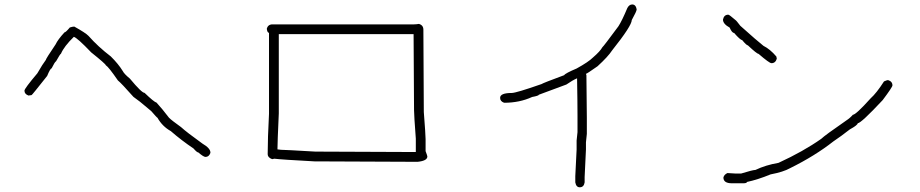

<svg xmlns="http://www.w3.org/2000/svg" viewBox="-20 -668 4040 843"><path d="M306.2 -551.3Q356.4 -523.4 368.7 -510.3Q411.1 -462.4 466.3 -420.4Q499.5 -387.7 519 -356Q524.9 -343.8 550.3 -322.8Q602.1 -260.3 614.7 -260.3Q656.2 -220.2 667.5 -217.3Q692.9 -189.5 722.2 -150.9Q733.4 -139.6 774.9 -109.9Q798.8 -87.9 868.7 -37.6Q903.8 -17.1 903.8 1.5V3.4Q897.5 21 882.3 21Q873.5 21 851.1 1.5Q844.7 1.5 829.6 -16.1Q776.4 -51.8 730 -92.3Q692.9 -112.8 671.4 -150.9Q668.9 -151.4 644 -180.2L608.9 -209.5Q602.1 -216.3 565.9 -242.7Q512.7 -302.7 497.6 -314.9Q456.5 -374.5 444.8 -381.3Q443.4 -387.7 380.4 -438Q319.8 -501.5 304.2 -506.3Q261.2 -464.4 247.6 -432.1Q244.6 -432.1 226.1 -398.9Q220.7 -396.5 206.5 -367.7Q200.7 -367.7 187 -334.5Q120.6 -250.5 118.7 -250.5L105 -248.5Q87.4 -254.9 87.4 -270Q87.4 -279.3 144 -346.2Q167.5 -387.2 181.2 -404.8Q181.2 -409.7 224.1 -473.1Q233.9 -494.1 263.2 -525.9Q268.6 -525.9 286.6 -547.4Q298.8 -551.3 306.2 -551.3Z M1819.3 -563Q1838.9 -557.6 1838.9 -537.6Q1838.9 -484.4 1840.8 -176.3Q1848.6 -75.2 1848.6 -57.1V-4.4Q1856.4 16.1 1856.4 19Q1856.4 38.1 1813.5 42.5Q1484.4 40.5 1360.4 40.5Q1214.4 32.7 1184.6 28.8L1174.8 30.8Q1155.3 23.4 1155.3 9.3Q1155.3 -59.6 1161.1 -168.5V-523.9Q1153.8 -523.9 1151.4 -541.5Q1156.2 -561 1176.8 -561H1797.9Q1806.2 -561 1819.3 -563ZM1204.1 -518.1V-170.4Q1198.2 -40 1198.2 -12.2Q1209 -10.3 1213.9 -10.3Q1230.5 -10.3 1364.3 -2.4Q1504.9 -2.4 1805.7 -0.5V-59.1Q1797.9 -163.6 1797.9 -184.1Q1795.9 -477.5 1795.9 -518.1Z M2755.9 -648.4Q2771.5 -648.4 2775.4 -627Q2775.4 -618.7 2753.9 -580.1Q2753.9 -555.2 2668 -447.3Q2649.9 -419.4 2603.5 -377Q2556.2 -343.8 2552.7 -343.8Q2552.7 -341.8 2554.7 -337.9Q2556.6 -215.8 2556.6 -150.4V-80.1Q2556.6 -76.2 2552.7 -43V-11.7Q2546.9 98.6 2546.9 109.4V132.8Q2543.5 154.3 2525.4 154.3Q2509.8 154.3 2505.9 132.8V105.5Q2511.7 -2 2511.7 -11.7V-50.8Q2511.7 -54.7 2515.6 -87.9V-158.2Q2515.6 -220.2 2513.7 -324.2Q2493.2 -315.4 2466.8 -296.9L2345.7 -252Q2345.7 -247.6 2316.4 -242.2Q2261.2 -216.8 2193.4 -216.8Q2175.8 -223.1 2175.8 -238.3Q2175.8 -259.8 2226.6 -259.8Q2246.1 -259.8 2357.4 -298.8Q2365.7 -304.2 2457 -337.9Q2461.9 -346.2 2511.7 -367.2Q2564 -396 2584 -416Q2615.2 -442.9 2625 -460.9Q2628.9 -462.9 2695.3 -552.7Q2710.9 -576.7 2734.4 -632.8Q2742.7 -648.4 2755.9 -648.4Z M3177.7 -603.5Q3182.1 -603.5 3209 -580.1Q3212.9 -578.1 3230.5 -554.7Q3305.2 -487.8 3332 -466.8Q3361.3 -452.1 3388.7 -419.9L3390.6 -410.2Q3384.8 -390.6 3367.2 -390.6Q3357.9 -390.6 3310.5 -431.6Q3303.2 -431.6 3263.7 -468.8Q3257.8 -468.8 3238.3 -492.2Q3230.5 -492.2 3203.1 -523.4Q3193.8 -523.4 3183.6 -546.9Q3154.3 -563 3154.3 -582Q3158.7 -603.5 3177.7 -603.5ZM3878.9 -316.4Q3898.4 -310.5 3898.4 -293Q3898.4 -285.6 3855.5 -228.5Q3760.7 -127 3746.1 -127Q3745.6 -118.7 3710.9 -99.6Q3674.3 -70.8 3638.7 -46.9Q3558.6 16.1 3449.2 70.3Q3419.9 86.9 3363.3 97.7Q3306.2 121.1 3259.8 130.9Q3258.8 136.7 3244.1 136.7H3193.4Q3156.2 136.7 3156.2 111.3Q3159.2 98.6 3173.8 91.8Q3196.8 93.8 3207 93.8H3234.4Q3285.2 78.1 3296.9 78.1Q3341.8 56.6 3398.4 46.9Q3506.8 -2.9 3585.9 -58.6Q3600.6 -73.2 3695.3 -138.7Q3712.4 -149.9 3724.6 -164.1Q3737.8 -164.1 3802.7 -236.3Q3828.1 -258.8 3861.3 -310.5Q3874.5 -316.4 3878.9 -316.4Z"/></svg>

Font: CEF Fonts CJK Mono
Style: Regular
Weight: 400
Designer: PartyBoss (派对大魔王)
Version: Release 2.25